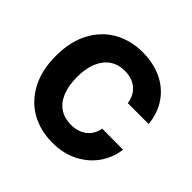

<svg xmlns="http://www.w3.org/2000/svg" viewBox="-178 -898 1090 1090"><g transform="rotate(45 367.0 -353.5)"><path d="M382.8 -570.3Q330.6 -570.3 293 -544.7Q255.4 -519 235.1 -470.5Q214.8 -421.9 214.8 -353.5Q214.8 -283.2 235.1 -234.6Q255.4 -186 293 -161.4Q330.6 -136.7 381.8 -136.7Q439 -136.7 476.6 -166Q514.2 -195.3 523.4 -247.1L691.4 -246.1Q684.1 -180.7 645.5 -122.1Q606.9 -63.5 538.6 -26.9Q470.2 9.8 378.9 9.8Q282.2 9.8 206.5 -33.2Q130.9 -76.2 87.9 -158.2Q44.9 -240.2 44.9 -353.5Q44.9 -467.3 88.4 -549.3Q131.8 -631.3 207.8 -674.1Q283.7 -716.8 378.9 -716.8Q464.4 -716.8 531.7 -685.5Q599.1 -654.3 640.9 -594.7Q682.6 -535.2 691.4 -452.1H523.4Q516.1 -506.8 478.8 -538.6Q441.4 -570.3 382.8 -570.3Z"/></g></svg>

Font: Pretendard GOV ExtraBold
Style: Regular
Weight: 800
Designer: Base glyphs from Inter by Rasmus Andersson; Hangeul glyphs from Noto Sans CJK(Source Han Sans) by Jang Soo-young and Kan
Foundry: Kil Hyung-jin
Version: Version 1.309